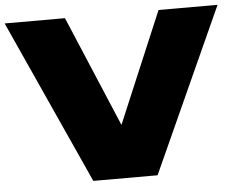

<svg xmlns="http://www.w3.org/2000/svg" viewBox="-55 -813 1079 875"><g transform="rotate(-5 484.0 -375.0)"><path d="M337 0 -3 -750H273L487 -243L701 -750H971L631 0Z"/></g></svg>

Font: Bounded
Style: Regular
Weight: 900
Designer: Vlad Churkin
Version: Version 1.0